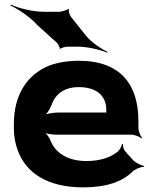

<svg xmlns="http://www.w3.org/2000/svg" viewBox="-20 -801 650 831"><path d="M322 -538C274 -538 233 -531 195 -518C97 -479 40 -390 40 -265V-246C40 -211 46 -178 58 -147C93 -55 182 10 341 10C442 10 511 -16 552 -57C564 -69 591 -80 603 -79L604 -83C591 -84 564 -98 553 -111L522 -146C515 -154 511 -169 512 -177L508 -178C507 -170 499 -153 491 -146C460 -120 414 -104 354 -104C273 -104 219 -140 199 -192C194 -206 179 -226 168 -233L165 -229C176 -223 206 -218 226 -218H549C563 -218 585 -209 593 -202L595 -204C588 -212 579 -234 579 -248V-278C579 -434 502 -538 322 -538ZM440 -326V-320C440 -317 440 -311 442 -310L444 -312C443 -314 436 -314 432 -314H232C211 -314 177 -308 165 -301L169 -297C181 -305 196 -328 202 -344C217 -389 253 -424 321 -424C397 -424 440 -387 440 -326ZM351 -648 288 -727C282 -734 275 -755 279 -761L275 -762C270 -757 245 -750 235 -750H172C120 -750 59 -766 27 -781L25 -777C57 -763 110 -728 141 -693L226 -616C231 -611 240 -596 238 -591L242 -590C244 -594 264 -599 272 -599H318C360 -599 416 -585 444 -573L446 -576C419 -589 373 -619 351 -648Z"/></svg>

Font: Asimov
Style: EdgeWide
Weight: 500
Designer: Google
Version: Version 2.000980: 2014